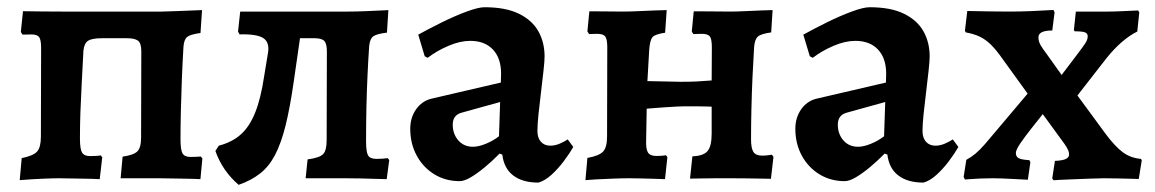

<svg xmlns="http://www.w3.org/2000/svg" viewBox="-20 -493 3193 531"><path d="M34.5 5.2 40 -55.7Q72.3 -62.2 82.7 -74Q93.1 -85.7 93.1 -115.2L93.7 -360.7Q93.7 -383.7 87.9 -390.8Q82.1 -397.8 66.6 -397.8Q62.6 -397.8 55.4 -397.5Q48.3 -397.3 42.4 -397.3L37.6 -404.4L43.6 -462Q68.6 -461.6 97.5 -461.3Q126.4 -461 151.3 -461H427.9Q440.5 -461 468.7 -462.3Q496.9 -463.6 538.8 -465.1L534.5 -401.8Q506.2 -397.8 497.6 -390.8Q488.9 -383.7 487.4 -363.7Q484.7 -318.1 482.9 -272.7Q481.2 -227.2 480.2 -185.5Q479.2 -143.9 479.2 -107.9Q479.2 -78.6 484.8 -68.8Q490.4 -59 506.6 -59Q513.8 -59 522 -59.3Q530.2 -59.6 535.3 -60.1L539.7 -54.9L534.3 2.5Q516.2 1.5 493.7 1.2Q471.3 1 451.7 0.5Q432.1 0 420.4 0H313.6L319.1 -59.8Q349.7 -64.2 360 -74.5Q370.2 -84.8 370.2 -112.7L370.8 -350.9Q370.8 -373.9 361.5 -380.6Q352.2 -387.3 330.6 -387.3H261.7Q234.7 -387.3 223.7 -380.3Q212.7 -373.3 210.7 -352.4Q208.2 -303 205.9 -260.3Q203.6 -217.7 202.3 -180.5Q201.1 -143.4 201.1 -110.2Q201.1 -80.8 206.9 -71.1Q212.8 -61.3 229.1 -61.3Q237.7 -61.3 245.8 -61.8Q253.9 -62.3 258.5 -63.3L262.8 -58L255.8 2.5Q238.2 1.5 216.2 1.2Q194.2 1 174.6 0.5Q155 0 142.9 0Q126.4 0 96.6 1.3Q66.7 2.6 34.5 5.2Z M640 18.2Q595.1 -20.4 575.7 -75.5L585.1 -90.1Q622.1 -99.8 646 -121.2Q670 -142.5 685.7 -181.6Q701.4 -220.6 710.6 -282.6L721.2 -346.9Q726 -375.9 708.2 -387.6Q690.3 -399.3 642.6 -397.9L638.3 -405.5L644.3 -461H942Q964.9 -461 993.2 -462.2Q1021.6 -463.5 1054.1 -465L1050.2 -402.8Q1021.9 -399.4 1012.4 -392.6Q1003 -385.8 1001 -365.8Q998.5 -329.3 996.5 -286.6Q994.5 -243.9 993.4 -197.8Q992.4 -151.6 992.4 -102.5Q992.4 -72.6 998 -63.1Q1003.6 -53.6 1020.9 -53.6Q1028.1 -53.6 1036.9 -54.1Q1045.6 -54.6 1052.2 -55.6L1056.5 -50.4L1049.5 2.5Q1005.4 1 977.7 0.5Q950 0 933.6 0H825.3L830.7 -52.2Q863.5 -56.5 873.5 -66.6Q883.4 -76.7 883.4 -105.1L884 -350.9Q884 -372.2 876.8 -379.8Q869.7 -387.3 850 -387.3H762.5L814.2 -418.5L792.4 -267.5Q782.2 -196.2 770 -146.7Q757.7 -97.2 740.9 -64.9Q724 -32.5 699.3 -13.2Q674.7 6.1 640 18.2Z M1469 12Q1425 12 1399.3 -7.8Q1373.6 -27.6 1369.2 -65.4L1361.6 -68.2Q1341.6 -47.8 1320.8 -30.5Q1300 -13.3 1281.9 -2.6Q1263.8 8 1251.1 8Q1212.3 8 1181.3 -10.9Q1150.3 -29.9 1132.4 -62.8Q1114.6 -95.8 1114.6 -136.7Q1114.6 -167.6 1130.6 -190.5Q1146.7 -213.4 1172.5 -219.9L1365.2 -264.7L1365.8 -289.3Q1365.8 -332.1 1343.2 -356Q1320.7 -380 1280.5 -380Q1252.5 -380 1220.4 -366.3Q1188.2 -352.6 1162.7 -333.1L1154.6 -337.5L1136.7 -397.2Q1166.3 -413.5 1202.4 -431.4Q1238.5 -449.2 1270.8 -461.1Q1303.2 -473 1320 -473Q1378.5 -473 1415.1 -455Q1451.7 -437.1 1468.9 -406.5Q1486.1 -376 1486.1 -336.8Q1486.1 -324.3 1483.1 -297.1Q1480.2 -269.9 1476.2 -237.7Q1472.2 -205.6 1469.2 -176.7Q1466.3 -147.7 1466.3 -130.7Q1466.3 -111.9 1475.9 -101Q1485.6 -90.1 1501.9 -90.1Q1515.3 -90.1 1528.9 -96.1Q1542.5 -102.2 1550.1 -107.5L1565.5 -86.5Q1555.2 -68.5 1539.3 -47.3Q1523.3 -26.1 1505.2 -9.6Q1487.1 6.9 1469 12ZM1288 -87.1Q1303.4 -87.1 1323.7 -95.4Q1344 -103.7 1360 -116.1L1363.2 -210.9L1256.1 -181.2Q1232.1 -174.4 1232.1 -148.2Q1232.1 -122.5 1247.5 -104.8Q1262.9 -87.1 1288 -87.1Z M1599.1 5.2 1604.5 -56.2Q1637.3 -62.2 1648.1 -74Q1658.9 -85.7 1658.9 -115.6L1659.5 -362.3Q1659.5 -384.4 1654 -391.9Q1648.5 -399.4 1631.9 -399.4Q1625.8 -399.4 1618.4 -399.1Q1611 -398.8 1609.2 -398.8L1604.5 -406L1609.9 -461.6Q1616.7 -461.6 1633.5 -461.6Q1650.3 -461.6 1669.7 -461.3Q1689 -461 1702.7 -461Q1719.7 -461 1744.1 -462.1Q1768.5 -463.1 1790.7 -464.1Q1813 -465.1 1823.8 -465.1L1819.5 -402.5Q1791.6 -398.5 1784.6 -390.3Q1777.5 -382.1 1775.5 -355.7L1770.5 -268.7L1862.5 -266.8Q1890.1 -266.8 1908.6 -267.8Q1927.1 -268.9 1948.2 -270.5L1948.7 -362.3Q1948.7 -384.8 1943.2 -392.1Q1937.7 -399.4 1921.2 -399.4Q1915.5 -399.4 1907.6 -399.1Q1899.7 -398.8 1897.4 -398.8L1893.2 -406L1898.6 -461.6Q1907.2 -461.6 1926.2 -461.6Q1945.3 -461.6 1966.1 -461.3Q1986.9 -461 2000.8 -461Q2016.1 -461 2039.5 -462.1Q2063 -463.1 2084.7 -464.1Q2106.4 -465.1 2116.7 -465.1L2112.8 -403.4Q2084.8 -399.4 2076.3 -392.1Q2067.7 -384.8 2065.7 -364.4Q2063.2 -324.6 2061.1 -279.3Q2059.1 -234 2058.1 -189.9Q2057.1 -145.8 2057.1 -107.7Q2057.1 -83.1 2063.6 -72.9Q2070.1 -62.6 2087.7 -62.6Q2096.6 -62.6 2104.8 -63.7Q2113.1 -64.7 2114.9 -65.2L2119.1 -58.9L2112.1 1.5Q2105.8 1.5 2086.6 1Q2067.4 0.5 2043.3 0.3Q2019.2 0 1997.5 0Q1984.5 0 1962 0Q1939.5 0 1918.7 0.5Q1897.8 1 1888.3 1L1894.9 -60.7Q1925.3 -61.7 1936.7 -75.1Q1948.2 -88.4 1948.2 -123.7V-198Q1946.4 -198 1932.5 -198.5Q1918.6 -199 1901.7 -199Q1884.9 -199 1872.4 -199Q1865.2 -199 1850.2 -198.2Q1835.2 -197.4 1817.8 -196.2Q1800.3 -194.9 1786.7 -193.9Q1773 -192.9 1768.5 -192.4L1767 -106.1Q1766 -80.8 1772 -71.3Q1778.1 -61.7 1794.8 -61.7Q1805 -61.7 1813.2 -62.5Q1821.5 -63.3 1821.9 -63.7L1825.7 -58.5L1819.2 2.5Q1809.7 2 1791.1 1.5Q1772.5 1 1753.3 0.5Q1734.1 0 1721 0Q1701.3 0 1675.6 1Q1649.9 2.1 1628.8 3.1Q1607.7 4.2 1599.1 5.2Z M2534 12Q2490 12 2464.3 -7.8Q2438.6 -27.6 2434.2 -65.4L2426.6 -68.2Q2406.6 -47.8 2385.8 -30.5Q2365 -13.3 2346.9 -2.6Q2328.8 8 2316.1 8Q2277.3 8 2246.3 -10.9Q2215.3 -29.9 2197.4 -62.8Q2179.6 -95.8 2179.6 -136.7Q2179.6 -167.6 2195.6 -190.5Q2211.7 -213.4 2237.5 -219.9L2430.2 -264.7L2430.8 -289.3Q2430.8 -332.1 2408.2 -356Q2385.7 -380 2345.5 -380Q2317.5 -380 2285.4 -366.3Q2253.2 -352.6 2227.7 -333.1L2219.6 -337.5L2201.7 -397.2Q2231.3 -413.5 2267.4 -431.4Q2303.5 -449.2 2335.8 -461.1Q2368.2 -473 2385 -473Q2443.5 -473 2480.1 -455Q2516.7 -437.1 2533.9 -406.5Q2551.1 -376 2551.1 -336.8Q2551.1 -324.3 2548.1 -297.1Q2545.2 -269.9 2541.2 -237.7Q2537.2 -205.6 2534.2 -176.7Q2531.3 -147.7 2531.3 -130.7Q2531.3 -111.9 2540.9 -101Q2550.6 -90.1 2566.9 -90.1Q2580.3 -90.1 2593.9 -96.1Q2607.5 -102.2 2615.1 -107.5L2630.5 -86.5Q2620.2 -68.5 2604.3 -47.3Q2588.3 -26.1 2570.2 -9.6Q2552.1 6.9 2534 12ZM2353 -87.1Q2368.4 -87.1 2388.7 -95.4Q2409 -103.7 2425 -116.1L2428.2 -210.9L2321.1 -181.2Q2297.1 -174.4 2297.1 -148.2Q2297.1 -122.5 2312.5 -104.8Q2327.9 -87.1 2353 -87.1Z M2893.5 5.5 2890.1 0.5 2897.5 -48Q2918.9 -49 2927.8 -53.4Q2936.7 -57.7 2936.7 -66.3Q2936.7 -71.4 2933.9 -78.2Q2931 -84.9 2923.8 -95.2L2863.9 -177.4Q2849.9 -159.9 2832.5 -137.8Q2815 -115.8 2802.2 -97.1Q2789.5 -78.5 2789.5 -69.9Q2789.5 -59.5 2797.6 -55.4Q2805.7 -51.2 2826.7 -50.1L2829.6 -44.3L2822.7 4Q2822.7 4 2811.2 3.5Q2799.6 3 2782.7 2Q2765.8 1 2750 0.5Q2734.3 0 2725.3 0Q2709.6 0 2691.5 0.7Q2673.5 1.5 2661 2.5Q2648.6 3.5 2648.6 3.5L2645.1 -3.8L2652.5 -51Q2666 -58.3 2677.9 -68.2Q2689.7 -78 2704.4 -94.9Q2719.1 -111.8 2741.4 -138.6L2822 -234.1L2754.1 -328.1Q2735.3 -355.1 2720.1 -369.9Q2704.8 -384.6 2688.8 -392Q2672.8 -399.4 2651.1 -403.4L2648.6 -407.8L2655.1 -462.6Q2655.1 -462.6 2672.2 -462.3Q2689.4 -462 2716.1 -461.5Q2742.8 -461 2771 -461Q2802.2 -461 2830 -462.2Q2857.7 -463.5 2875.5 -464.5Q2893.3 -465.5 2893.3 -465.5L2896.6 -459.1L2890.2 -408.7Q2851.9 -408.7 2851.9 -389.7Q2851.9 -378.4 2858 -368Q2864.1 -357.6 2874.1 -344.5L2916.1 -285.7L2963.5 -348.3Q2974.4 -362.6 2981.3 -373Q2988.2 -383.4 2988.2 -392.5Q2988.2 -400.5 2980.8 -403.5Q2973.5 -406.4 2952 -406.4L2950 -410.4L2955.4 -461H3044.2Q3062.3 -461 3081.5 -462Q3100.7 -463 3114.3 -463.5Q3127.8 -464 3127.8 -464L3130.8 -458.6L3125.3 -405.8Q3103.4 -395 3081.7 -376Q3060 -357.1 3039.5 -331.3L2959.8 -228.9L3037.4 -123.2Q3062.9 -88.9 3084.5 -72.5Q3106.1 -56.1 3135.2 -53.6L3137.7 -50L3129.4 2Q3129.4 2 3111.6 1.5Q3093.8 1 3071 0.5Q3048.1 0 3033 0Q3018.9 0 2995.6 1Q2972.3 2 2948.9 2.8Q2925.5 3.5 2909.5 4.5Q2893.5 5.5 2893.5 5.5Z"/></svg>

Font: Alegreya
Style: Regular
Weight: 400
Designer: Juan Pablo del Peral
Foundry: Huerta Tipografica
Version: Version 2.009